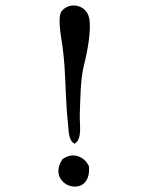

<svg xmlns="http://www.w3.org/2000/svg" viewBox="-20 -697 552 712"><path d="M311 -628C302 -680 238 -692 209 -656C192 -635 206 -564 212 -524C215 -501 217 -478 219 -454C224 -384 224 -310 232 -241C235 -216 232 -176 257 -164C287 -184 274 -234 276 -276C278 -328 278 -401 291 -454L292 -458C304 -505 319 -584 311 -628ZM310 -80C294 -116 251 -135 212 -107C173 -50 215 -6 256 -5C286 -4 314 -25 310 -80Z"/></svg>

Font: Yuji Syuku Std R
Style: Regular
Weight: 400
Designer: Kataoka Yuji
Foundry: Kinuta Font Factory
Version: Version 3.000;hotconv 1.0.111;makeotfexe 2.5.65597